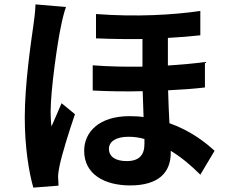

<svg xmlns="http://www.w3.org/2000/svg" viewBox="-20 -805 1040 876"><path d="M281 -773 142 -785C141 -753 136 -714 132 -687C121 -610 93 -420 93 -269C93 -133 112 -19 132 51L247 42C246 28 246 11 245 1C245 -10 248 -31 251 -45C262 -100 294 -202 322 -284L261 -334C247 -300 229 -262 215 -228C212 -248 211 -276 211 -296C211 -396 243 -617 258 -684C261 -702 273 -753 281 -773ZM639 -171V-148C639 -100 617 -70 558 -70C509 -70 477 -89 477 -126C477 -159 509 -181 566 -181C590 -181 614 -178 639 -171ZM418 -741V-630C492 -627 563 -626 630 -627V-501C557 -500 481 -501 403 -507V-392C480 -388 557 -387 631 -389L635 -271C614 -274 593 -275 570 -275C434 -275 364 -204 364 -117C364 -9 458 41 574 41C703 41 759 -18 759 -107V-117C807 -88 852 -50 894 -8L959 -117C921 -152 852 -208 753 -243C751 -289 748 -339 747 -393C809 -396 866 -400 915 -406V-522C863 -515 806 -510 746 -506V-632C800 -635 850 -639 894 -644V-755C771 -737 601 -727 418 -741Z"/></svg>

Font: Noto Sans CJK TC
Style: Bold
Weight: 700
Designer: Ryoko NISHIZUKA 西塚涼子 (kana, bopomofo & ideographs); Paul D. Hunt (Latin, Greek & Cyrillic); Sandoll Communications 산돌커뮤니
Foundry: Adobe
Version: Version 2.004;hotconv 1.0.118;makeotfexe 2.5.65603